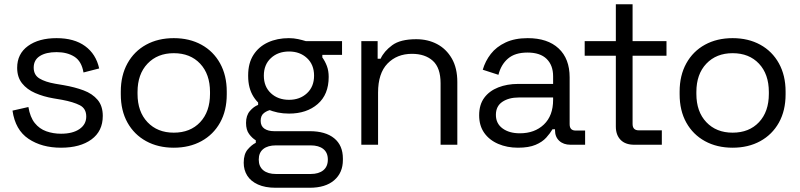

<svg xmlns="http://www.w3.org/2000/svg" viewBox="-20 -683 3774 906"><path d="M39 -161 114 -178Q122 -130 144 -102.5Q166 -75 198.5 -63.5Q231 -52 268 -52Q323 -52 355 -74Q387 -96 387 -133Q387 -171 356.5 -186.5Q326 -202 273 -212L232 -219Q185 -227 146 -244Q107 -261 84 -290Q61 -319 61 -363Q61 -429 112 -466Q163 -503 247 -503Q330 -503 381.5 -465.5Q433 -428 448 -360L374 -341Q365 -394 331 -415.5Q297 -437 247 -437Q197 -437 168 -418.5Q139 -400 139 -364Q139 -329 166.5 -312.5Q194 -296 240 -288L281 -281Q333 -272 374.5 -256.5Q416 -241 440.5 -212Q465 -183 465 -136Q465 -64 411.5 -25Q358 14 268 14Q177 14 114.5 -28Q52 -70 39 -161Z M550 -238V-251Q550 -327 581.5 -384Q613 -441 669.5 -472Q726 -503 800 -503Q874 -503 930.5 -472Q987 -441 1018.5 -384Q1050 -327 1050 -251V-238Q1050 -161 1018.5 -104.5Q987 -48 930.5 -17Q874 14 800 14Q726 14 669.5 -17Q613 -48 581.5 -104.5Q550 -161 550 -238ZM971 -240V-249Q971 -333 924.5 -382.5Q878 -432 800 -432Q723 -432 676 -382.5Q629 -333 629 -249V-240Q629 -156 676 -106.5Q723 -57 800 -57Q878 -57 924.5 -106.5Q971 -156 971 -240Z M1281 203Q1231 203 1197 187.5Q1163 172 1146.5 145.5Q1130 119 1130 85Q1130 44 1149 22Q1168 0 1187 -9V-21Q1170 -31 1155.5 -50.5Q1141 -70 1141 -103Q1141 -138 1159 -159Q1177 -180 1198 -188V-207L1261 -165Q1242 -162 1226 -150Q1210 -138 1210 -113Q1210 -88 1227.5 -76Q1245 -64 1273 -64H1441Q1516 -64 1557 -30.5Q1598 3 1598 65V72Q1598 132 1557 167.5Q1516 203 1441 203ZM1446 138Q1484 138 1505.5 120.5Q1527 103 1527 70Q1527 37 1505.5 20Q1484 3 1446 3H1282Q1244 3 1222.5 20Q1201 37 1201 70Q1201 103 1222.5 120.5Q1244 138 1282 138ZM1462 -326Q1462 -378 1428.5 -409Q1395 -440 1344 -440Q1292 -440 1258.5 -409Q1225 -378 1225 -326Q1225 -274 1258.5 -243Q1292 -212 1344 -212Q1395 -212 1428.5 -243Q1462 -274 1462 -326ZM1151 -324V-328Q1151 -385 1176 -424Q1201 -463 1244.5 -483Q1288 -503 1343 -503Q1366 -503 1386.5 -498.5Q1407 -494 1423 -489H1594V-424H1501V-412Q1514 -394 1522.5 -371.5Q1531 -349 1531 -320Q1531 -237 1479 -192Q1427 -147 1344 -147Q1288 -147 1244.5 -167Q1201 -187 1176 -227Q1151 -267 1151 -324Z M1685 0V-489H1762V-406H1776Q1792 -441 1830.5 -469.5Q1869 -498 1944 -498Q1999 -498 2042.5 -475Q2086 -452 2112 -407Q2138 -362 2138 -296V0H2059V-290Q2059 -363 2022.5 -396Q1986 -429 1924 -429Q1853 -429 1808.5 -383Q1764 -337 1764 -246V0Z M2241 -139Q2241 -189 2265 -221.5Q2289 -254 2331 -270.5Q2373 -287 2425 -287H2590V-323Q2590 -375 2559.5 -405Q2529 -435 2469 -435Q2410 -435 2377 -406.5Q2344 -378 2332 -330L2258 -354Q2270 -395 2296 -428.5Q2322 -462 2365.5 -482.5Q2409 -503 2470 -503Q2564 -503 2616 -454.5Q2668 -406 2668 -318V-97Q2668 -67 2696 -67H2741V0H2672Q2639 0 2619 -18.5Q2599 -37 2599 -68V-73H2587Q2576 -54 2557.5 -33.5Q2539 -13 2507 0.5Q2475 14 2424 14Q2373 14 2331 -4Q2289 -22 2265 -56Q2241 -90 2241 -139ZM2590 -212V-223H2428Q2381 -223 2350.5 -202.5Q2320 -182 2320 -141Q2320 -100 2351.5 -77Q2383 -54 2433 -54Q2503 -54 2546.5 -95.5Q2590 -137 2590 -212Z M2973 0Q2931 0 2908.5 -23Q2886 -46 2886 -86V-420H2739V-489H2886V-663H2965V-489H3125V-420H2965V-98Q2965 -68 2994 -68H3103V0Z M3187 -238V-251Q3187 -327 3218.5 -384Q3250 -441 3306.5 -472Q3363 -503 3437 -503Q3511 -503 3567.5 -472Q3624 -441 3655.5 -384Q3687 -327 3687 -251V-238Q3687 -161 3655.5 -104.5Q3624 -48 3567.5 -17Q3511 14 3437 14Q3363 14 3306.5 -17Q3250 -48 3218.5 -104.5Q3187 -161 3187 -238ZM3608 -240V-249Q3608 -333 3561.5 -382.5Q3515 -432 3437 -432Q3360 -432 3313 -382.5Q3266 -333 3266 -249V-240Q3266 -156 3313 -106.5Q3360 -57 3437 -57Q3515 -57 3561.5 -106.5Q3608 -156 3608 -240Z"/></svg>

Font: Space Grotesk Frontify
Style: Regular
Weight: 400
Designer: Florian Karsten
Version: Version 2.000